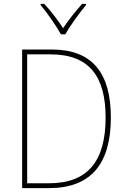

<svg xmlns="http://www.w3.org/2000/svg" viewBox="-20 -969 651 989"><path d="M294 -792H316C341 -836 388 -901 423 -943V-949H403C367 -909 332 -864 305 -824C279 -864 241 -914 208 -949H189V-943C221 -906 269 -837 294 -792ZM551 -364C551 -593 455 -714 247 -714H94V0H232C449 0 551 -125 551 -364ZM524 -363C524 -138 431 -25 233 -25H120V-689H240C442 -689 524 -573 524 -363Z"/></svg>

Font: Noto Sans Devanagari SemiCondensed Thin
Style: Regular
Weight: 100
Width: 4
Designer: Jelle Bosma - Monotype Design Team
Foundry: Monotype Imaging Inc.
Version: Version 2.004